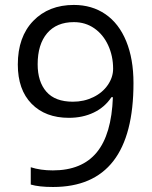

<svg xmlns="http://www.w3.org/2000/svg" viewBox="-20 -744 612 774"><path d="M518.1 -409.2Q518.1 9.8 193.8 9.8Q137.2 9.8 104 0V-69.8Q143.1 -57.1 192.9 -57.1Q310.1 -57.1 369.9 -129.6Q429.7 -202.1 435.1 -352.1H429.2Q402.3 -311.5 357.9 -290.3Q313.5 -269 257.8 -269Q163.1 -269 107.4 -325.7Q51.8 -382.3 51.8 -483.9Q51.8 -595.2 114 -659.7Q176.3 -724.1 277.8 -724.1Q350.6 -724.1 405 -686.8Q459.5 -649.4 488.8 -577.9Q518.1 -506.3 518.1 -409.2ZM277.8 -654.8Q208 -654.8 169.9 -609.9Q131.8 -564.9 131.8 -484.9Q131.8 -414.6 167 -374.3Q202.1 -334 273.9 -334Q318.4 -334 355.7 -352.1Q393.1 -370.1 414.6 -401.4Q436 -432.6 436 -466.8Q436 -518.1 416 -561.5Q396 -605 360.1 -629.9Q324.2 -654.8 277.8 -654.8Z"/></svg>

Font: f0_4961  
Style: Regular
Weight: 400
Foundry: Ascender Corporation
Version: Version 1.10